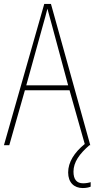

<svg xmlns="http://www.w3.org/2000/svg" viewBox="-20 -735 479 972"><path d="M352 134C352 86 382 44 433 0H437L238 -715H204L0 0H27L106 -278H332L409 -6C356 37 325 86 325 138C325 189 355 217 399 217C415 217 430 214 439 210V187C431 190 415 193 401 193C368 193 352 173 352 134ZM243 -607 325 -303H113L197 -606C206 -638 213 -662 220 -691C228 -660 235 -637 243 -607Z"/></svg>

Font: Noto Sans Lao UI Cond Thin
Style: Regular
Weight: 100
Width: 3
Designer: Monotype Design Team
Foundry: Monotype Imaging Inc.
Version: Version 2.000